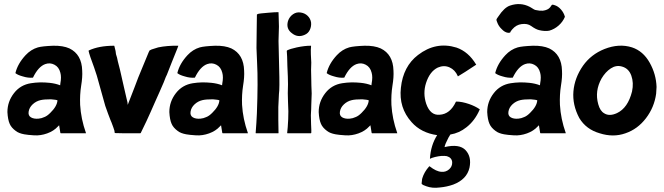

<svg xmlns="http://www.w3.org/2000/svg" viewBox="-20 -645 3225 932"><path d="M397 0Q399 2 395 2H275L273 0L267 -37L261 -31Q241 -9 209 2.5Q177 14 146 12Q114 10 98 7Q71 2 57 -9Q35 -25 27 -44Q18 -64 16 -101Q16 -152 48 -193Q79 -233 130 -241Q173 -248 220 -243Q249 -240 272 -231Q273 -235 273 -240Q279 -271 273 -292Q266 -320 244 -331Q223 -342 200 -334Q166 -322 140 -268H139Q116 -266 91 -274Q68 -280 56 -289L55 -290V-291Q66 -336 104 -377Q130 -405 164 -415Q186 -421 238 -423Q286 -424 317 -410Q377 -381 379 -302Q381 -271 374 -229Q367 -185 369 -136Q373 -68 397 0ZM224 -97Q257 -129 259 -158Q253 -161 227 -163Q194 -163 177 -159Q155 -154 138.5 -138.5Q122 -123 119 -103Q116 -84 130 -75.5Q144 -67 167 -69Q181 -70 196 -77Q209 -82 224 -97Z M844 -423Q847 -423 845 -421Q844 -417 840 -407.5Q836 -398 828.5 -379Q821 -360 814 -343Q794 -293 790 -282Q787 -278 775 -246Q768 -229 755 -200Q748 -185 731.5 -147.5Q715 -110 711 -101L691 -57Q664 -2 663 1H662Q662 2 661 2Q545 2 539 1Q537 1 537 0Q537 -9 530 -27Q520 -55 516 -63Q506 -88 491 -131L465 -224Q449 -285 437 -317Q414 -378 410 -398Q410 -399 411 -400Q460 -423 534 -423Q535 -423 535 -422Q543 -393 543 -382Q549 -365 552 -347Q564 -302 568 -282L575 -251L583 -216L595 -164Q600 -147 600 -136L633 -221Q650 -268 671 -317Q702 -391 702 -392L706 -400L716 -405Q740 -413 748 -415Q792 -424 844 -423Z M1183 0Q1185 2 1181 2H1061L1059 0L1053 -37L1047 -31Q1027 -9 995 2.5Q963 14 932 12Q900 10 884 7Q857 2 843 -9Q821 -25 813 -44Q804 -64 802 -101Q802 -152 834 -193Q865 -233 916 -241Q959 -248 1006 -243Q1035 -240 1058 -231Q1059 -235 1059 -240Q1065 -271 1059 -292Q1052 -320 1030 -331Q1009 -342 986 -334Q952 -322 926 -268H925Q902 -266 877 -274Q854 -280 842 -289L841 -290V-291Q852 -336 890 -377Q916 -405 950 -415Q972 -421 1024 -423Q1072 -424 1103 -410Q1163 -381 1165 -302Q1167 -271 1160 -229Q1153 -185 1155 -136Q1159 -68 1183 0ZM1010 -97Q1043 -129 1045 -158Q1039 -161 1013 -163Q980 -163 963 -159Q941 -154 924.5 -138.5Q908 -123 905 -103Q902 -84 916 -75.5Q930 -67 953 -69Q967 -70 982 -77Q995 -82 1010 -97Z M1334 -189Q1331 -127 1331 -125V-62Q1331 -53 1331.5 -31Q1332 -9 1332 0Q1332 2 1331 2H1223Q1221 2 1221 0Q1225 -49 1227 -95Q1233 -250 1228 -339L1225 -412Q1225 -467 1226 -500Q1227 -533 1227 -573V-574L1228 -575Q1233 -579 1248 -580L1280 -583Q1314 -586 1330 -586Q1332 -586 1332 -585Q1332 -570 1333 -553Q1334 -537 1334 -516Q1334 -509 1333 -481.5Q1332 -454 1332 -446Q1332 -419 1335 -317Q1338 -214 1334 -189Z M1493 -191Q1493 -183 1491 -135Q1491 -126 1490.5 -114.5Q1490 -103 1489.5 -96Q1489 -89 1489 -85Q1489 -63 1490 -42Q1492 -5 1491 0L1489 2H1433H1376Q1374 2 1374 0Q1377 -23 1379 -67Q1381 -100 1378 -152Q1376 -192 1378 -236Q1378 -267 1375 -324Q1374 -381 1372 -398L1373 -399V-400Q1388 -408 1421 -415Q1459 -423 1488 -423Q1490 -423 1490 -422Q1488 -404 1489 -381Q1491 -343 1491 -341Q1489 -312 1491 -259Q1491 -246 1491.5 -229.5Q1492 -213 1492.5 -204.5Q1493 -196 1493 -191ZM1398 -483Q1367 -505 1378 -543Q1385 -564 1402.5 -576Q1420 -588 1441 -584Q1460 -581 1473.5 -568Q1487 -555 1490 -536Q1492 -517 1484 -500Q1476 -483 1459 -476Q1426 -461 1398 -483Z M1908 0Q1910 2 1906 2H1786L1784 0L1778 -37L1772 -31Q1752 -9 1720 2.5Q1688 14 1657 12Q1625 10 1609 7Q1582 2 1568 -9Q1546 -25 1538 -44Q1529 -64 1527 -101Q1527 -152 1559 -193Q1590 -233 1641 -241Q1684 -248 1731 -243Q1760 -240 1783 -231Q1784 -235 1784 -240Q1790 -271 1784 -292Q1777 -320 1755 -331Q1734 -342 1711 -334Q1677 -322 1651 -268H1650Q1627 -266 1602 -274Q1579 -280 1567 -289L1566 -290V-291Q1577 -336 1615 -377Q1641 -405 1675 -415Q1697 -421 1749 -423Q1797 -424 1828 -410Q1888 -381 1890 -302Q1892 -271 1885 -229Q1878 -185 1880 -136Q1884 -68 1908 0ZM1735 -97Q1768 -129 1770 -158Q1764 -161 1738 -163Q1705 -163 1688 -159Q1666 -154 1649.5 -138.5Q1633 -123 1630 -103Q1627 -84 1641 -75.5Q1655 -67 1678 -69Q1692 -70 1707 -77Q1720 -82 1735 -97Z M2308 -115Q2310 -114 2308 -112Q2285 -59 2244 -27Q2209 1 2166 8L2157 23Q2140 55 2138 69Q2210 52 2240 84Q2270 116 2259 169Q2246 226 2180 251Q2149 262 2115 265Q2078 270 2049 259L2034 253Q2030 251 2027 248Q2026 247 2028 233Q2028 228 2030 220Q2039 190 2063 163Q2064 162 2065 162Q2098 188 2123 189Q2144 191 2160 177Q2176 163 2175 142Q2173 120 2149 113Q2138 111 2122 112Q2109 113 2092 117Q2073 122 2069 125Q2067 127 2067 124Q2071 60 2102 11Q2024 0 1978 -52Q1915 -122 1926 -219Q1937 -323 2009 -378Q2096 -445 2196 -414Q2254 -394 2291 -332Q2293 -330 2290 -330Q2230 -290 2204 -275Q2202 -273 2202 -276Q2189 -306 2162 -318Q2135 -330 2105 -317Q2066 -298 2048 -242Q2032 -192 2049 -141Q2069 -84 2114 -88Q2165 -91 2193 -151Q2194 -152 2195 -152Q2222 -152 2257 -140Q2286 -130 2308 -115Z M2726 0Q2728 2 2724 2H2604L2602 0L2596 -37L2590 -31Q2570 -9 2538 2.5Q2506 14 2475 12Q2443 10 2427 7Q2400 2 2386 -9Q2364 -25 2356 -44Q2347 -64 2345 -101Q2345 -152 2377 -193Q2408 -233 2459 -241Q2502 -248 2549 -243Q2578 -240 2601 -231Q2602 -236 2602 -240Q2608 -271 2602 -292Q2595 -320 2573 -331Q2552 -342 2529 -334Q2495 -322 2469 -268H2468Q2445 -266 2420 -274Q2397 -280 2385 -289L2384 -290V-291Q2395 -336 2433 -377Q2459 -405 2493 -415Q2515 -421 2567 -423Q2615 -424 2646 -410Q2706 -381 2708 -302Q2710 -271 2703 -229Q2696 -185 2698 -136Q2702 -68 2726 0ZM2553 -97Q2586 -129 2588 -158Q2582 -161 2556 -163Q2523 -163 2506 -159Q2484 -154 2467.5 -138.5Q2451 -123 2448 -103Q2445 -84 2459 -75.5Q2473 -67 2496 -69Q2510 -70 2525 -77Q2538 -82 2553 -97ZM2415 -504Q2400 -518 2393 -538Q2389 -547 2390 -551Q2391 -554 2399 -565Q2428 -609 2456 -618Q2506 -635 2551 -612Q2552 -612 2558 -608Q2564 -604 2571 -600Q2578 -596 2582 -596Q2599 -592 2615 -593Q2639 -596 2650 -609Q2652 -611 2655 -616Q2658 -621 2660 -622Q2664 -623 2672 -620Q2689 -615 2703 -599Q2717 -583 2722 -564V-563Q2712 -539 2691.5 -521Q2671 -503 2646 -496Q2624 -492 2596 -499Q2580 -503 2558 -519Q2540 -532 2512 -528Q2486 -525 2467 -503L2459 -493Q2459 -490 2456 -487Q2451 -485 2445 -486Q2430 -488 2415 -504Z M3048 -415Q3102 -397 3133.5 -341Q3165 -285 3167 -223Q3167 -212 3165 -190Q3156 -124 3115.5 -71Q3075 -18 3016 2Q2957 23 2891 2Q2825 -17 2792 -72Q2758 -136 2763.5 -201.5Q2769 -267 2810 -326Q2849 -381 2914 -407Q2985 -435 3048 -415ZM3048 -201Q3057 -243 3044.5 -278Q3032 -313 2999 -322Q2971 -330 2945 -313Q2919 -296 2900 -264Q2866 -203 2884 -139Q2893 -106 2913 -95Q2938 -79 2975 -96Q3028 -121 3048 -201Z"/></svg>

Font: Tovari Sans
Style: Bold
Weight: 700
Designer: Verneri Kontto, Denis Ignatov
Foundry: Verneri Kontto
Version: Version 1.10 May 7, 2019